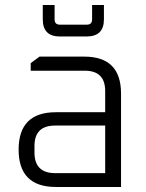

<svg xmlns="http://www.w3.org/2000/svg" viewBox="-20 -743 580 763"><path d="M202 0Q54 0 54 -148.5Q54 -297 202 -297H398V-381Q398 -462 317 -462H102V-492L137 -518H315Q461 -518 461 -371V0ZM117 -137Q117 -55 199 -55H398V-244H199Q117 -244 117 -163ZM150 -666V-723H197V-666Q197 -645 218 -645H325Q346 -645 346 -666V-723H393V-666Q393 -598 324 -598H218Q150 -598 150 -666Z"/></svg>

Font: Oxanium ExtraLight Light
Style: Regular
Weight: 300
Version: Version 2.000